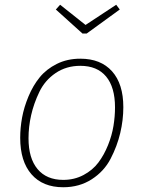

<svg xmlns="http://www.w3.org/2000/svg" viewBox="-20 -778 603 808"><path d="M469 -758 484 -738 345 -637H327L215 -738L233 -758L340 -673ZM246 10Q160 10 112.5 -44.5Q65 -99 65 -198Q65 -240 73 -283.5Q81 -327 100 -372.5Q119 -418 147 -452.5Q175 -487 219 -509Q263 -531 318 -531Q404 -531 451.5 -478Q499 -425 499 -327Q499 -273 486 -218Q473 -163 445.5 -110Q418 -57 366 -23.5Q314 10 246 10ZM246 -21Q293 -21 331.5 -41.5Q370 -62 394 -94Q418 -126 434.5 -167Q451 -208 457.5 -248Q464 -288 464 -326Q464 -411 426.5 -456Q389 -501 318 -501Q259 -501 214 -470.5Q169 -440 145.5 -391Q122 -342 111 -293Q100 -244 100 -196Q100 -112 138 -66.5Q176 -21 246 -21Z"/></svg>

Font: Fira Sans UltraLight
Style: Italic
Weight: 200
Italic angle: -8°
Designer: Carrois Corporate & Edenspiekermann AG
Foundry: Carrois Corporate GbR & Edenspiekermann AG
Version: Version 4.203;PS 004.203;hotconv 1.0.88;makeotf.lib2.5.64775